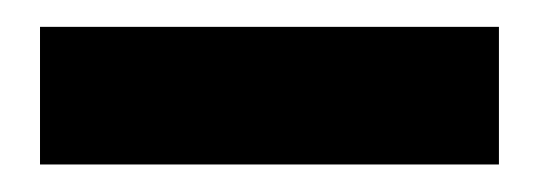

<svg xmlns="http://www.w3.org/2000/svg" viewBox="-20 -20 401 143"><path d="M351.6 102.5H9.8V0H351.6Z"/></svg>

Font: NAYAKA
Style: Regular
Weight: 400
Designer: R.S. Wihananto
Foundry: R.S. Wihananto
Version: Version 1.92